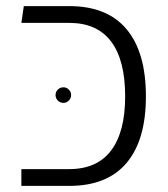

<svg xmlns="http://www.w3.org/2000/svg" viewBox="-20 -609 549 629"><path d="M50 0V-55H207Q298 -55 344 -116Q390 -177 390 -293Q390 -412 344 -473Q298 -534 207 -534H50L58 -589H207Q331 -589 394.5 -513.5Q458 -438 458 -293Q458 -150 394.5 -75Q331 0 207 0ZM188 -272Q177 -272 169.5 -279.5Q162 -287 162 -298Q162 -308 169.5 -315.5Q177 -323 188 -323Q198 -323 205.5 -315.5Q213 -308 213 -298Q213 -287 205.5 -279.5Q198 -272 188 -272Z"/></svg>

Font: Noto Sans Hebrew Thin Light
Style: Regular
Weight: 300
Version: Version 3.001